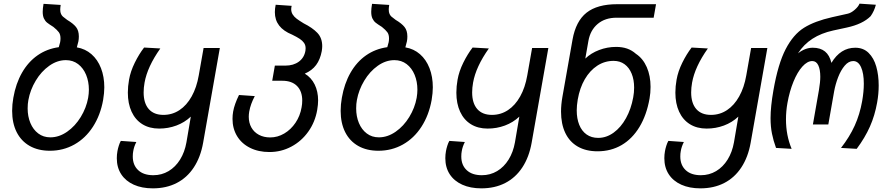

<svg xmlns="http://www.w3.org/2000/svg" viewBox="-20 -813 4840 1052"><path d="M46.5 -205.5Q46.5 -241 53 -277Q66.5 -355 100.5 -414.5Q134.5 -474 185.8 -509.8Q237 -545.5 302 -554.5L309.5 -581.5Q311.5 -592 311.5 -602.5Q311.5 -624 302.2 -636.5Q293 -649 272.5 -665.5Q248.5 -680.5 238 -689Q227.5 -697.5 220.8 -711.5Q214 -725.5 214 -748.5Q214 -766 218.5 -792L312.5 -786Q310 -769.5 310 -760.5Q310 -745.5 314.5 -736.2Q319 -727 324.8 -722Q330.5 -717 348 -704Q381 -684.5 396.5 -665Q412 -645.5 412 -613.5Q412 -598.5 409.5 -586L401 -553.5Q447.5 -545.5 481.2 -516Q515 -486.5 533.2 -439.8Q551.5 -393 551.5 -334.5Q551.5 -304 545 -265Q530 -181.5 489.2 -118.5Q448.5 -55.5 387.5 -21.2Q326.5 13 253.5 13Q189 13 142.5 -13.5Q96 -40 71.2 -89.2Q46.5 -138.5 46.5 -205.5ZM463 -277Q467 -301 467 -321.5Q467 -366 451.8 -403Q436.5 -440 408 -461.8Q379.5 -483.5 341 -483.5Q293.5 -483.5 249.8 -452.5Q206 -421.5 175.8 -371Q145.5 -320.5 135.5 -265Q131.5 -244.5 131.5 -219Q131.5 -175 146.5 -139Q161.5 -103 189.5 -81.8Q217.5 -60.5 256 -60.5Q303.5 -60.5 347.8 -91.2Q392 -122 422.5 -172Q453 -222 463 -277Z M620 54Q620 34 623.5 15Q626 1 630.8 -14.2Q635.5 -29.5 642 -41L727 -35Q714 -9.5 710 15.5Q707.5 28 707.5 44.5Q707.5 91.5 737 119.2Q766.5 147 820 147Q866 147 903.8 124.5Q941.5 102 966.8 61.2Q992 20.5 1001.5 -33L1025.5 -174Q991.5 -142 946.5 -125.2Q901.5 -108.5 852 -108.5Q798.5 -108.5 760 -132.5Q721.5 -156.5 701 -201Q680.5 -245.5 680.5 -305.5Q680.5 -340 687 -376Q695 -422 718.5 -469.5Q742 -517 769.5 -552.5L858.5 -547.5Q787.5 -447.5 772 -360Q767 -332 767 -306.5Q767 -247.5 795 -215.5Q823 -183.5 875.5 -183.5Q924 -183.5 963.5 -209.8Q1003 -236 1030.2 -284.8Q1057.5 -333.5 1069 -400L1095.5 -550H1184.5L1093 -31Q1079 48 1042 104.2Q1005 160.5 948 189.8Q891 219 817.5 219Q757.5 219 713 199Q668.5 179 644.2 141.8Q620 104.5 620 54Z M1254 -161.5Q1254 -182.5 1257.5 -202Q1264.5 -241.5 1289.5 -292.5L1376 -286.5Q1364 -263.5 1356.8 -243.5Q1349.5 -223.5 1345.5 -201.5Q1343 -185.5 1343 -173.5Q1343 -140 1357.5 -114.2Q1372 -88.5 1398.8 -74.2Q1425.5 -60 1460.5 -60Q1501 -60 1537.5 -81.5Q1574 -103 1599.2 -140.5Q1624.5 -178 1632.5 -225Q1636 -243 1636 -262Q1636 -313 1607.5 -341.8Q1579 -370.5 1527 -370.5H1471.5L1486 -453.5H1543.5Q1588 -453.5 1617.5 -475.2Q1647 -497 1653.5 -535Q1654.5 -539.5 1654.5 -548.5Q1654.5 -565.5 1645.8 -578Q1637 -590.5 1622.2 -600.2Q1607.5 -610 1581 -623Q1533 -642.5 1509.5 -673Q1486 -703.5 1486 -746.5Q1486 -765.5 1490.5 -787L1578 -781Q1575.5 -770 1575.5 -763Q1575.5 -746.5 1583.8 -733.5Q1592 -720.5 1605.8 -710.2Q1619.5 -700 1644 -685Q1692 -661 1718.8 -633Q1745.5 -605 1745.5 -560Q1745.5 -549 1743 -533Q1734.5 -487 1712 -456.8Q1689.5 -426.5 1650 -409.5Q1685.5 -388 1704.2 -350Q1723 -312 1723 -262.5Q1723 -240.5 1718 -210.5Q1706.5 -144 1669 -91.5Q1631.5 -39 1576 -9.5Q1520.5 20 1456.5 20Q1396 20 1350 -3Q1304 -26 1279 -67.2Q1254 -108.5 1254 -161.5Z M1846.5 -205.5Q1846.5 -241 1853 -277Q1866.5 -355 1900.5 -414.5Q1934.5 -474 1985.8 -509.8Q2037 -545.5 2102 -554.5L2109.5 -581.5Q2111.5 -592 2111.5 -602.5Q2111.5 -624 2102.2 -636.5Q2093 -649 2072.5 -665.5Q2048.5 -680.5 2038 -689Q2027.5 -697.5 2020.8 -711.5Q2014 -725.5 2014 -748.5Q2014 -766 2018.5 -792L2112.5 -786Q2110 -769.5 2110 -760.5Q2110 -745.5 2114.5 -736.2Q2119 -727 2124.8 -722Q2130.5 -717 2148 -704Q2181 -684.5 2196.5 -665Q2212 -645.5 2212 -613.5Q2212 -598.5 2209.5 -586L2201 -553.5Q2247.5 -545.5 2281.2 -516Q2315 -486.5 2333.2 -439.8Q2351.5 -393 2351.5 -334.5Q2351.5 -304 2345 -265Q2330 -181.5 2289.2 -118.5Q2248.5 -55.5 2187.5 -21.2Q2126.5 13 2053.5 13Q1989 13 1942.5 -13.5Q1896 -40 1871.2 -89.2Q1846.5 -138.5 1846.5 -205.5ZM2263 -277Q2267 -301 2267 -321.5Q2267 -366 2251.8 -403Q2236.5 -440 2208 -461.8Q2179.5 -483.5 2141 -483.5Q2093.5 -483.5 2049.8 -452.5Q2006 -421.5 1975.8 -371Q1945.5 -320.5 1935.5 -265Q1931.5 -244.5 1931.5 -219Q1931.5 -175 1946.5 -139Q1961.5 -103 1989.5 -81.8Q2017.5 -60.5 2056 -60.5Q2103.5 -60.5 2147.8 -91.2Q2192 -122 2222.5 -172Q2253 -222 2263 -277Z M2420 54Q2420 34 2423.5 15Q2426 1 2430.8 -14.2Q2435.5 -29.5 2442 -41L2527 -35Q2514 -9.5 2510 15.5Q2507.5 28 2507.5 44.5Q2507.5 91.5 2537 119.2Q2566.5 147 2620 147Q2666 147 2703.8 124.5Q2741.5 102 2766.8 61.2Q2792 20.5 2801.5 -33L2825.5 -174Q2791.5 -142 2746.5 -125.2Q2701.5 -108.5 2652 -108.5Q2598.5 -108.5 2560 -132.5Q2521.5 -156.5 2501 -201Q2480.5 -245.5 2480.5 -305.5Q2480.5 -340 2487 -376Q2495 -422 2518.5 -469.5Q2542 -517 2569.5 -552.5L2658.5 -547.5Q2587.5 -447.5 2572 -360Q2567 -332 2567 -306.5Q2567 -247.5 2595 -215.5Q2623 -183.5 2675.5 -183.5Q2724 -183.5 2763.5 -209.8Q2803 -236 2830.2 -284.8Q2857.5 -333.5 2869 -400L2895.5 -550H2984.5L2893 -31Q2879 48 2842 104.2Q2805 160.5 2748 189.8Q2691 219 2617.5 219Q2557.5 219 2513 199Q2468.5 179 2444.2 141.8Q2420 104.5 2420 54Z M3054 -201.5Q3054 -239.5 3061.5 -282L3117 -596Q3135 -697 3193.8 -743.5Q3252.5 -790 3361.5 -790H3574.5L3561.5 -716H3358.5Q3295.5 -716 3255 -682Q3214.5 -648 3204 -589L3187 -492Q3218 -522 3262.8 -539Q3307.5 -556 3355.5 -556Q3389.5 -556 3416 -546.8Q3442.5 -537.5 3464.5 -518Q3503 -492.5 3523.8 -445Q3544.5 -397.5 3544.5 -337Q3544.5 -303.5 3539 -273Q3523 -182.5 3483.8 -117.5Q3444.5 -52.5 3386 -18.2Q3327.5 16 3254 16Q3190.5 16 3145.5 -10Q3100.5 -36 3077.2 -85Q3054 -134 3054 -201.5ZM3449.5 -279.5Q3454.5 -306 3454.5 -333Q3454.5 -376 3441 -409.2Q3427.5 -442.5 3402.2 -461Q3377 -479.5 3342 -479.5Q3293 -479.5 3252.5 -453Q3212 -426.5 3184.2 -378.8Q3156.5 -331 3145.5 -267.5Q3140 -234.5 3140 -208.5Q3140 -163 3153.8 -129Q3167.5 -95 3194 -76.2Q3220.5 -57.5 3257.5 -57.5Q3302.5 -57.5 3342.2 -86.2Q3382 -115 3410 -165.5Q3438 -216 3449.5 -279.5Z M3620 54Q3620 34 3623.5 15Q3626 1 3630.8 -14.2Q3635.5 -29.5 3642 -41L3727 -35Q3714 -9.5 3710 15.5Q3707.5 28 3707.5 44.5Q3707.5 91.5 3737 119.2Q3766.5 147 3820 147Q3866 147 3903.8 124.5Q3941.5 102 3966.8 61.2Q3992 20.5 4001.5 -33L4025.5 -174Q3991.5 -142 3946.5 -125.2Q3901.5 -108.5 3852 -108.5Q3798.5 -108.5 3760 -132.5Q3721.5 -156.5 3701 -201Q3680.5 -245.5 3680.5 -305.5Q3680.5 -340 3687 -376Q3695 -422 3718.5 -469.5Q3742 -517 3769.5 -552.5L3858.5 -547.5Q3787.5 -447.5 3772 -360Q3767 -332 3767 -306.5Q3767 -247.5 3795 -215.5Q3823 -183.5 3875.5 -183.5Q3924 -183.5 3963.5 -209.8Q4003 -236 4030.2 -284.8Q4057.5 -333.5 4069 -400L4095.5 -550H4184.5L4093 -31Q4079 48 4042 104.2Q4005 160.5 3948 189.8Q3891 219 3817.5 219Q3757.5 219 3713 199Q3668.5 179 3644.2 141.8Q3620 104.5 3620 54Z M4202 -166Q4202 -228.5 4217.5 -317Q4243 -463.5 4284.8 -543.8Q4326.5 -624 4385.2 -660.8Q4444 -697.5 4540 -719L4625 -738Q4643 -742 4663 -759.2Q4683 -776.5 4689.5 -793L4779 -787Q4770.5 -753 4750.5 -724.5Q4707.5 -681 4619.5 -662L4545.5 -646Q4479.5 -631.5 4431.8 -600.8Q4384 -570 4352 -520.5Q4391.5 -551.5 4433 -551.5Q4475 -551.5 4500.2 -531Q4525.5 -510.5 4535.5 -468.5Q4585.5 -551.5 4666 -551.5Q4710.5 -551.5 4739.2 -523.2Q4768 -495 4781.2 -448.2Q4794.5 -401.5 4794.5 -344.5Q4794.5 -298.5 4786 -251.5Q4773.5 -180.5 4746.5 -119.5Q4719.5 -58.5 4674 2.5L4588 -2.5Q4634.5 -62 4662.8 -124Q4691 -186 4704 -259.5Q4713 -311.5 4713 -354.5Q4713 -411.5 4697.8 -445Q4682.5 -478.5 4655 -478.5Q4629.5 -478.5 4608.2 -453.2Q4587 -428 4572.2 -389.8Q4557.5 -351.5 4550.5 -313L4518.5 -131H4434L4467 -319Q4474.5 -363 4474.5 -392.5Q4474.5 -432 4463.5 -455.2Q4452.5 -478.5 4430.5 -478.5Q4403.5 -478.5 4376.2 -448.2Q4349 -418 4327.5 -365.5Q4306 -313 4294.5 -248.5Q4286.5 -204 4286.5 -159Q4286.5 -71.5 4317.5 2.5L4232 -2.5Q4217.5 -42 4209.8 -80.5Q4202 -119 4202 -166Z"/></svg>

Font: JuliaMono
Style: Italic
Weight: 400
Italic angle: -9°
Monospace: yes
Designer: cormullion
Foundry: corm
Version: Version 0.057; ttfautohint (v1.8.4)